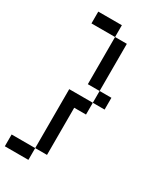

<svg xmlns="http://www.w3.org/2000/svg" viewBox="-227 -927 916 1085"><g transform="rotate(30 231.0 -384.5)"><path d="M0 76.9V0H153.8V76.9ZM153.8 0V-384.6H307.7V-307.7H230.8V0ZM307.7 -384.6V-461.5H384.6V-384.6ZM230.8 -461.5V-769.2H307.7V-461.5ZM76.9 -769.2V-846.2H230.8V-769.2Z"/></g></svg>

Font: Mintsoda - Lime Green 13x16
Style: Regular
Weight: 400
Designer: Mintsoda-15
Version: Version 1.0